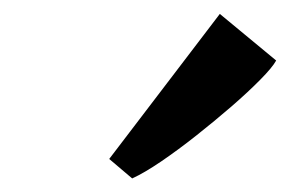

<svg xmlns="http://www.w3.org/2000/svg" viewBox="-20 -892 428 276"><path d="M137 -663.5 296 -872 377 -805Q371.5 -795 354.2 -777.5Q337 -760 312.8 -739Q288.5 -718 262.2 -697.2Q236 -676.5 211.8 -660Q187.5 -643.5 170 -635.5Z"/></svg>

Font: Merriweather SemiBold
Style: Italic
Weight: 600
Italic angle: -7.8°
Version: Version 2.101